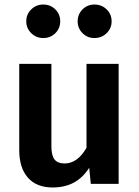

<svg xmlns="http://www.w3.org/2000/svg" viewBox="-20 -812 614 848"><path d="M504 0H381L374 -71Q346 -27 306 -5.5Q266 16 213 16Q141 16 103 -27.5Q65 -71 65 -149V-530H207V-167Q207 -125 221 -107.5Q235 -90 265 -90Q322 -90 362 -159V-530H504ZM246 -718Q246 -687 224.5 -665.5Q203 -644 171 -644Q140 -644 118 -665.5Q96 -687 96 -718Q96 -749 118 -770.5Q140 -792 171 -792Q203 -792 224.5 -770.5Q246 -749 246 -718ZM473 -718Q473 -687 451 -665.5Q429 -644 397 -644Q366 -644 344.5 -665.5Q323 -687 323 -718Q323 -749 344.5 -770.5Q366 -792 397 -792Q429 -792 451 -770.5Q473 -749 473 -718Z"/></svg>

Font: Wolseley Sans SemiBold
Style: Regular
Weight: 600
Designer: Carrois Corporate & Edenspiekermann AG
Foundry: Carrois Corporate GbR & Edenspiekermann AG
Version: Version 4.202